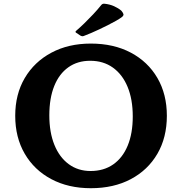

<svg xmlns="http://www.w3.org/2000/svg" viewBox="-20 -995 975 1028"><path d="M466.3 12.7Q346.1 12.7 254.7 -35.9Q163.3 -84.5 112.4 -171.9Q61.5 -259.3 61.5 -374.9Q61.5 -490.4 112.6 -577.2Q163.7 -664 255 -712.8Q346.4 -761.7 466.3 -761.7Q588.4 -761.7 680.1 -713.3Q771.9 -664.8 822.7 -577.6Q873.4 -490.3 873.4 -375.1Q873.4 -258.8 822.6 -171.5Q771.7 -84.2 680.3 -35.8Q588.9 12.7 466.3 12.7ZM465 -79.4Q535.5 -79.4 586 -114.6Q636.6 -149.8 663.7 -215.3Q690.8 -280.9 690.8 -371.6Q690.8 -463.4 663.1 -530Q635.4 -596.7 584.4 -633.1Q533.4 -669.6 462.9 -669.6Q395 -669.6 345.8 -634.6Q296.6 -599.6 270.4 -534.4Q244.1 -469.2 244.1 -377.3Q244.1 -286.3 271.2 -219.5Q298.2 -152.8 348 -116.1Q397.9 -79.4 465 -79.4ZM389 -818.7Q380.4 -823.7 387.4 -829.8Q409.6 -848.8 432.7 -871.3Q455.8 -893.9 478.9 -918.4Q502 -943 522.2 -968.1Q528.2 -975.7 538.2 -975.2Q567.9 -972.2 591.1 -961.6Q614.3 -951 629.6 -937.8Q639.1 -926.7 640.9 -919.3Q642.7 -912 633.9 -904.7Q625.2 -897.4 602.4 -884.3Q560.3 -860.9 513.5 -838.8Q466.6 -816.6 428.1 -802.2Q420.1 -799.2 410.9 -804.2Z"/></svg>

Font: Hahmlet
Style: Regular
Weight: 400
Designer: Minjoo Ham & Mark Frömberg
Foundry: hypertype
Version: Version 1.002